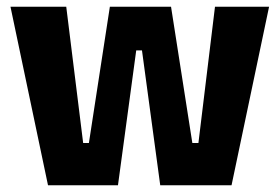

<svg xmlns="http://www.w3.org/2000/svg" viewBox="-20 -548 827 568"><path d="M122 0 11 -528H176L226 -125H243L305 -528H486L549 -125H567L616 -528H776L665 0H454L400 -399H383L329 0Z"/></svg>

Font: Bricolage Grotesque 24pt SemiCondensed ExtraBold
Style: Regular
Weight: 800
Width: 4
Designer: Mathieu Triay
Foundry: Atelier Triay
Version: Version 1.001;gftools[0.9.33.dev8+g029e19f]